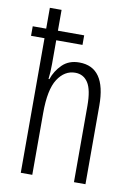

<svg xmlns="http://www.w3.org/2000/svg" viewBox="-86 -815 608 871"><g transform="rotate(10 218.0 -380.0)"><path d="M126 -760V-664H247V-620H126V-511Q126 -472 122 -441H126Q139 -480 169 -509.5Q199 -539 247 -539Q370 -539 370 -362V0H317V-351Q317 -426 296 -458Q275 -490 237 -490Q188 -490 156.5 -441.5Q125 -393 125 -285V0H72V-620H10V-664H72V-760Z"/></g></svg>

Font: Noto Sans Hebrew ExtraCondensed Light
Style: Regular
Weight: 300
Width: 2
Designer: Monotype Design Team
Foundry: Monotype Imaging Inc.
Version: Version 2.004; ttfautohint (v1.8.4.7-5d5b)